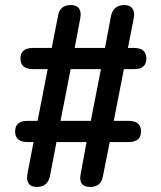

<svg xmlns="http://www.w3.org/2000/svg" viewBox="-20 -733 640 761"><path d="M220 -254H340L380 -459H260ZM126 8Q103 8 93.5 -6Q84 -20 89 -45L113 -170H89Q40 -170 40 -212Q40 -254 89 -254H129L169 -459H111Q61 -459 61 -501Q61 -543 111 -543H185L210 -670Q217 -713 261 -713Q284 -713 293.5 -699Q303 -685 298 -660L276 -543H396L420 -670Q430 -713 473 -713Q495 -713 505 -699Q515 -685 510 -660L487 -543H511Q560 -543 560 -501Q560 -459 511 -459H471L431 -254H489Q539 -254 539 -212Q539 -170 489 -170H415L388 -35Q381 8 338 8Q289 8 300 -45L323 -170H204L178 -35Q169 8 126 8Z"/></svg>

Font: Chiron GoRound TC SB
Style: Regular
Weight: 500
Designer: Ryoko NISHIZUKA 西塚涼子 (kana, bopomofo & ideographs); Paul D. Hunt (Latin, Greek & Cyrillic); Sandoll Communications 산돌커뮤니
Foundry: Adobe
Version: Version 1.000;hotconv 1.1.1;makeotfexe 2.6.0